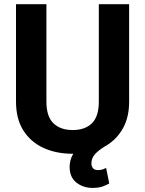

<svg xmlns="http://www.w3.org/2000/svg" viewBox="-20 -731 699 925"><path d="M456.1 -710.9H602.1V-241.2Q602.1 -168 573.7 -115.5Q545.4 -63 496.1 -32.2L495.6 -31.7Q491.2 -29.3 487.3 -26.9Q454.6 -7.3 437.5 12Q420.4 31.2 420.4 56.2Q420.4 69.8 427.7 79.1Q435.1 88.4 452.6 88.4Q466.3 88.4 475.6 85Q484.9 81.5 491.2 78.1L506.3 152.8Q494.1 160.2 474.9 167.2Q455.6 174.3 426.3 174.3Q380.4 174.3 347.9 148.4Q315.4 122.6 315.4 73.2Q315.4 57.1 319.6 41Q323.7 24.9 333 9.8Q331.5 9.8 330.1 9.8Q250.5 9.8 188.7 -18.8Q127 -47.4 92 -103.3Q57.1 -159.2 57.1 -241.2V-710.9H203.6V-241.2Q203.6 -169.9 237.3 -137.2Q271 -104.5 330.1 -104.5Q389.6 -104.5 422.9 -137.2Q456.1 -169.9 456.1 -241.2Z"/></svg>

Font: Vazirmatn RD FD
Style: Bold
Weight: 700
Designer: Saber Rastikerdar
Foundry: Saber Rastikerdar
Version: Version 33.003